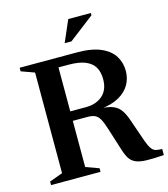

<svg xmlns="http://www.w3.org/2000/svg" viewBox="-126 -964 935 1067"><g transform="rotate(-15 342.0 -430.5)"><path d="M335 -368Q394 -368 431 -400.2Q468 -432.5 468 -494.5Q468 -534.5 451.8 -562.8Q435.5 -591 399.2 -606Q363 -621 302.5 -621H135.5L155.5 -675H365.5Q450.5 -675 502.5 -652.2Q554.5 -629.5 578 -591.2Q601.5 -553 601.5 -506.5Q601.5 -462 580.5 -426.2Q559.5 -390.5 518.2 -367.5Q477 -344.5 416 -338V-340.5Q459.5 -338.5 485.5 -327.2Q511.5 -316 527.2 -293.2Q543 -270.5 555.5 -234L600 -105.5Q612 -72 623 -56.8Q634 -41.5 648.5 -37.8Q663 -34 684.5 -34V1Q622.5 5.5 583.8 4.2Q545 3 522.5 -7Q500 -17 487.2 -37Q474.5 -57 464.5 -89.5L423 -220.5Q411.5 -257.5 400.2 -277.8Q389 -298 372.8 -305.8Q356.5 -313.5 329.5 -313.5H152L132 -368ZM245 -675V-48L320.5 -20.5V0H36V-20.5L112 -48V-627L36 -654.5V-675ZM313 -742 367 -866.5H497V-853.5L352 -742Z"/></g></svg>

Font: Newsreader 24pt SemiBold
Style: Regular
Weight: 600
Designer: Hugues Gentile
Foundry: Production Type
Version: Version 1.003